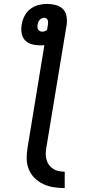

<svg xmlns="http://www.w3.org/2000/svg" viewBox="-20 -755 490 982"><path d="M311 207Q282 207 254 202.5Q226 198 201.5 186.5Q177 175 157.5 156Q138 137 127.5 111.5Q117 86 116.5 57.5Q116 29 121 0L207 -524Q201 -523 195.5 -523Q190 -523 184 -523Q162 -523 141.5 -529Q121 -535 107.5 -549.5Q94 -564 90.5 -585.5Q87 -607 91 -629Q94 -651 105 -672.5Q116 -694 134.5 -708.5Q153 -723 175.5 -729Q198 -735 220 -735Q243 -735 264.5 -729.5Q286 -724 301 -709.5Q316 -695 320 -673Q324 -651 321 -629L217 0Q214 16 214 32Q214 48 218 62.5Q222 77 231 89Q240 101 252.5 109Q265 117 280 120Q295 123 311 123ZM196 -593Q203 -593 209.5 -595.5Q216 -598 221 -603L225 -629Q226 -635 226 -641Q226 -647 224 -652Q222 -657 217.5 -660.5Q213 -664 207 -664Q201 -664 194.5 -661.5Q188 -659 183 -653.5Q178 -648 175.5 -641.5Q173 -635 172 -629Q171 -622 171.5 -615.5Q172 -609 175 -604Q178 -599 184 -596Q190 -593 196 -593Z"/></svg>

Font: Iosevka Etoile Medium
Style: Italic
Weight: 500
Italic angle: -9°
Designer: Belleve Invis
Foundry: Belleve Invis
Version: Version 22.1.2; ttfautohint (v1.8.4)